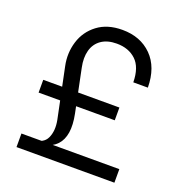

<svg xmlns="http://www.w3.org/2000/svg" viewBox="-126 -798 852 905"><g transform="rotate(20 300.5 -345.0)"><path d="M192 -186 140 -437Q127 -499 145 -557.5Q163 -616 212 -653Q261 -690 336 -690Q427 -690 483.5 -633.5Q540 -577 541 -475H468Q467 -550 430 -585Q393 -620 333 -620Q286 -620 256 -599Q226 -578 216 -541Q206 -504 216 -457L260 -243Q271 -189 265 -150Q259 -111 236.5 -87Q214 -63 174 -53L114 -60Q168 -60 185 -97Q202 -134 192 -186ZM55 -68H546V0H55ZM65 -341H447V-277H65Z"/></g></svg>

Font: TASA Orbiter VF Text
Style: Regular
Weight: 400
Designer: Weizhong Zhang
Foundry: 本地遙控
Version: Version 1.001;Glyphs 3.2 (3192)